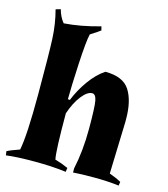

<svg xmlns="http://www.w3.org/2000/svg" viewBox="-111 -827 806 923"><g transform="rotate(15 291.5 -365.5)"><path d="M63 -38Q78 -113 78 -316.5Q78 -520 74.5 -593Q71 -666 53 -733L77 -740Q87 -703 108 -678Q192 -684 287 -711L292 -692Q280 -682 243 -659Q234 -622 228 -505.5Q222 -389 222 -331L232 -330Q252 -381 287 -430Q322 -479 362 -505Q451 -505 484 -453Q517 -401 517 -311Q517 -303 517 -295L509 -38Q543 -26 568 -12L565 7Q509 0 441.5 0Q374 0 337 3V-18Q357 -110 357 -219.5Q357 -329 351 -359Q345 -389 328 -389Q304 -389 276.5 -354Q249 -319 230 -263Q230 -78 239 -35Q274 -25 305 -11L302 9Q234 0 144.5 0Q55 0 4 7L1 -13Q17 -22 63 -38Z"/></g></svg>

Font: Almendra
Style: Bold
Weight: 700
Designer: Ana Sanfelippo
Foundry: Ana Sanfelippo
Version: Version 1.004